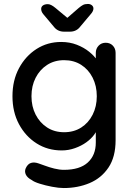

<svg xmlns="http://www.w3.org/2000/svg" viewBox="-20 -750 673 970"><path d="M289 -538Q332 -538 368 -524Q404 -510 430.5 -488.5Q457 -467 472 -444Q487 -421 487 -404L464 -403V-483Q464 -504 478 -519Q492 -534 514 -534Q536 -534 550 -519.5Q564 -505 564 -483V-42Q564 43 528 96.5Q492 150 432.5 175Q373 200 302 200Q277 200 243 193.5Q209 187 180.5 178Q152 169 141 160Q118 148 110.5 132Q103 116 110 100Q120 78 137 73Q154 68 176 76Q186 79 207 87Q228 95 254 101.5Q280 108 303 108Q383 108 423.5 71Q464 34 464 -30V-120L475 -113Q472 -92 456.5 -70.5Q441 -49 416 -31Q391 -13 358.5 -1.5Q326 10 292 10Q221 10 165 -25.5Q109 -61 76 -122.5Q43 -184 43 -264Q43 -344 76 -405.5Q109 -467 164.5 -502.5Q220 -538 289 -538ZM304 -446Q255 -446 218 -422Q181 -398 160 -357Q139 -316 139 -264Q139 -212 160 -171Q181 -130 218 -106Q255 -82 304 -82Q353 -82 390 -105.5Q427 -129 448 -170.5Q469 -212 469 -264Q469 -316 448 -357.5Q427 -399 390 -422.5Q353 -446 304 -446ZM304 -590Q271 -590 252 -615L199 -678Q188 -691 188 -705Q188 -716 197 -722.5Q206 -729 222 -729Q237 -729 260 -710L332 -650L310 -651L378 -710Q390 -720 399.5 -725Q409 -730 424 -730Q436 -730 444 -723.5Q452 -717 452 -707Q452 -701 449 -694Q446 -687 438 -678L385 -615Q366 -590 333 -590Z"/></svg>

Font: Quicksand SemiBold
Style: Regular
Weight: 600
Designer: Andrew Paglinawan
Foundry: Andrew Paglinawan
Version: Version 3.006